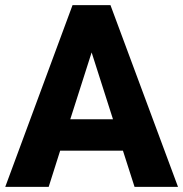

<svg xmlns="http://www.w3.org/2000/svg" viewBox="-20 -731 716 751"><path d="M506.3 0 460.9 -141.6H215.3L170.4 0H0.5L263.7 -710.9H412.1L676.3 0ZM254.9 -264.6H421.9L338.4 -525.9Z"/></svg>

Font: Vazirmatn RD UI ExtraBold
Style: Regular
Weight: 800
Designer: Saber Rastikerdar
Foundry: Saber Rastikerdar
Version: Version 33.003